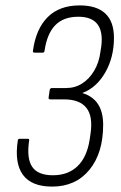

<svg xmlns="http://www.w3.org/2000/svg" viewBox="-20 -683 448 711"><path d="M173 8Q97 8 65 -35.5Q33 -79 46 -163Q47 -169 52 -169H83Q89 -169 88 -163Q78 -97 99 -65.5Q120 -34 176 -34Q232 -34 267 -67.5Q302 -101 312 -166L315 -186Q325 -252 300 -283.5Q275 -315 217 -315H166Q159 -315 160 -322L164 -350Q166 -357 172 -357H225Q258 -357 284.5 -374Q311 -391 329 -421.5Q347 -452 352 -492L355 -511Q369 -621 270 -621Q215 -621 184.5 -589.5Q154 -558 145 -495Q144 -488 138 -488H108Q101 -488 102 -495Q113 -576 156.5 -619.5Q200 -663 275 -663Q338 -663 370 -633Q402 -603 402 -543Q402 -471 370 -415Q338 -359 286 -339V-338Q362 -315 362 -221Q362 -116 311 -54Q260 8 173 8Z"/></svg>

Font: Sofia Sans Condensed Light
Style: Italic
Weight: 300
Italic angle: -9°
Version: Version 4.100